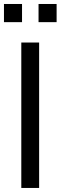

<svg xmlns="http://www.w3.org/2000/svg" viewBox="-22 -929 300 949"><path d="M171.4 0H83.3V-718.8H171.4ZM168.5 -909.3H257.8V-819.5H168.5ZM-2.4 -909.3H86.9V-819.5H-2.4Z"/></svg>

Font: Min Sans VF VF
Style: Regular
Weight: 400
Designer: Jinseong-Kim, NotoSansCJK, Nunito
Foundry: Jinseong-Kim
Version: Version 1.420;Glyphs 3.1.2 (3151)